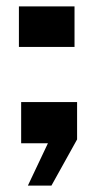

<svg xmlns="http://www.w3.org/2000/svg" viewBox="-20 -447 300 599"><path d="M67 132 129.5 0H46V-128.5H220.5V-12L140.5 132ZM39 -300.5V-427H212.5V-300.5Z"/></svg>

Font: Big Shoulders
Style: Bold
Weight: 700
Designer: Patric King
Foundry: XO Type Co
Version: Version 2.002